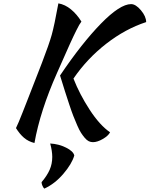

<svg xmlns="http://www.w3.org/2000/svg" viewBox="-20 -762 882 1132"><path d="M334 -316.9Q462.9 -507.8 575.2 -622.8Q687.5 -737.8 752.9 -737.8Q780.3 -737.8 810.8 -701.7Q841.3 -665.5 841.8 -631.8Q719.2 -591.8 606.7 -504.4Q494.1 -417 413.1 -298.8Q449.2 -206.5 508.5 -115.2Q567.9 -23.9 628.9 18.1Q618.2 39.1 585.9 57.6Q553.7 76.2 527.8 76.2Q515.1 76.2 503.4 70.6Q491.7 64.9 479.7 50.8Q467.8 36.6 457.8 21.2Q447.8 5.9 435.3 -22.9Q422.9 -51.8 412.8 -77.1Q402.8 -102.5 388.4 -145.8Q374 -189 362.8 -224.4Q351.6 -259.8 334 -316.9ZM183.1 81.1Q147.5 72.3 122.1 50.8Q96.7 29.3 74.2 -6.8Q81.5 -22 90.6 -43.2Q99.6 -64.5 113.8 -100.6Q127.9 -136.7 141.4 -170.9Q154.8 -205.1 180.2 -270.5Q205.6 -335.9 227.1 -391.1Q269.5 -501.5 284.9 -556.4Q300.3 -611.3 324.2 -742.2Q363.8 -735.4 398.7 -706.5Q433.6 -677.7 460 -634.8Q454.1 -627.4 447 -615Q439.9 -602.5 430.4 -583.5Q420.9 -564.5 412.4 -546.6Q403.8 -528.8 390.9 -500Q377.9 -471.2 368.4 -449.5Q358.9 -427.7 342.5 -391.1Q326.2 -354.5 315.9 -331.1Q216.8 -108.4 183.1 81.1ZM241.2 350.1Q235.4 344.7 230.2 333.3Q225.1 321.8 225.1 312Q256.8 274.9 272.5 239.7Q288.1 204.6 288.1 163.1Q288.1 128.9 275.9 84Q326.7 86.9 369.6 108.4Q412.6 129.9 418 154.8Q403.8 204.1 353.5 262.9Q303.2 321.8 241.2 350.1Z"/></svg>

Font: Kaushan Script
Style: Regular
Weight: 400
Designer: Pablo Impallari
Foundry: Pablo Impallari
Version: Version 1.002